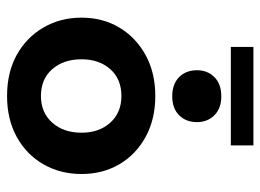

<svg xmlns="http://www.w3.org/2000/svg" viewBox="-117 -611 738 544"><g transform="rotate(90 252.0 -339.0)"><path d="M252 10Q185 10 135.5 -17.5Q86 -45 58 -93Q30 -141 30 -201Q30 -261 58 -308Q86 -355 136 -382.5Q186 -410 252 -410Q318 -410 368 -382.5Q418 -355 445.5 -308Q473 -261 473 -201Q473 -141 445.5 -93Q418 -45 368 -17.5Q318 10 252 10ZM252 -86Q299 -86 327.5 -118Q356 -150 356 -201Q356 -251 327.5 -282.5Q299 -314 252 -314Q204 -314 176 -282.5Q148 -251 148 -201Q148 -150 176 -118Q204 -86 252 -86ZM253 -458Q218 -458 198.5 -477.5Q179 -497 179 -528Q179 -558 198.5 -577.5Q218 -597 253 -597Q287 -597 306.5 -577.5Q326 -558 326 -528Q326 -497 306.5 -477.5Q287 -458 253 -458ZM113 -624V-688H392V-624Z"/></g></svg>

Font: Rokkitt
Style: Bold
Weight: 700
Designer: Vernon Adams
Foundry: Vernon Adams
Version: Version 3.103